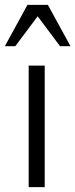

<svg xmlns="http://www.w3.org/2000/svg" viewBox="-31 -770 310 790"><path d="M153 0V-500H87V0ZM-11 -580H32L124 -703L216 -580H259L166 -750H82Z"/></svg>

Font: Perun Light
Style: Regular
Weight: 300
Foundry: Copyright (c) Stefan Peev, Context Ltd, 2016
Version: Version 1.089